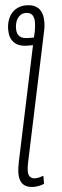

<svg xmlns="http://www.w3.org/2000/svg" viewBox="-68 -798 347 1067"><g transform="rotate(-5 105.5 -264.5)"><path d="M76 240C97 240 120 234 134 228V183C120 188 105 193 88 193C63 193 50 178 50 151C50 134 53 115 57 97L207 -612C212 -633 214 -653 214 -671C214 -736 181 -769 122 -769C47 -769 10 -711 10 -642C10 -583 41 -545 110 -545H140L5 94C0 117 -3 142 -3 160C-3 212 24 240 76 240ZM117 -587C74 -587 54 -605 54 -645C54 -689 75 -727 116 -727C145 -727 162 -710 162 -671C162 -656 160 -639 157 -623L149 -587Z"/></g></svg>

Font: Noto Sans Condensed Light
Style: Italic
Weight: 300
Width: 3
Italic angle: -12°
Designer: Monotype Design Team
Foundry: Monotype Imaging Inc.
Version: Version 2.013